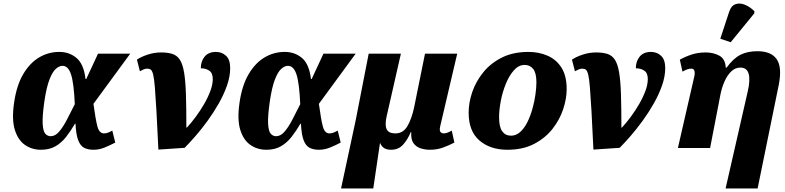

<svg xmlns="http://www.w3.org/2000/svg" viewBox="-20 -841 4463 1091"><path d="M213 10Q162 10 122.5 -17Q83 -44 64.5 -102.5Q46 -161 60 -257Q74 -355 111.5 -419Q149 -483 202 -514.5Q255 -546 317 -546Q374 -546 415 -511.5Q456 -477 466 -392H470L537 -536H720L511 -251Q523 -162 533.5 -122.5Q544 -83 571 -83Q581 -83 591.5 -86.5Q602 -90 618 -99L635 -31Q609 -17 576.5 -3.5Q544 10 512 10Q479 10 457.5 -1.5Q436 -13 424 -45Q412 -77 409 -138H406Q382 -97 356 -63.5Q330 -30 295.5 -10Q261 10 213 10ZM268 -67Q294 -67 316.5 -93.5Q339 -120 360.5 -161.5Q382 -203 405 -249Q400 -367 384 -417Q368 -467 335 -467Q317 -467 297.5 -450Q278 -433 261 -389Q244 -345 232 -264Q220 -179 222.5 -137Q225 -95 237.5 -81Q250 -67 268 -67Z M758 -502Q781 -518 818.5 -530.5Q856 -543 895 -543Q934 -543 960 -534.5Q986 -526 1002 -501.5Q1018 -477 1026 -429.5Q1034 -382 1036.5 -305.5Q1039 -229 1039 -116H1042Q1067 -143 1092.5 -177.5Q1118 -212 1140 -250Q1162 -288 1175.5 -324.5Q1189 -361 1189 -392Q1189 -426 1169 -439.5Q1149 -453 1121 -453Q1121 -493 1143 -519.5Q1165 -546 1207 -546Q1241 -546 1264.5 -524Q1288 -502 1288 -454Q1288 -407 1270 -355.5Q1252 -304 1223 -253Q1194 -202 1159.5 -154.5Q1125 -107 1090.5 -67.5Q1056 -28 1029 -1L880 9Q874 -124 869 -209.5Q864 -295 860 -344.5Q856 -394 850.5 -416.5Q845 -439 837 -445Q829 -451 816 -451Q806 -451 796 -446.5Q786 -442 775 -436Z M1494 10Q1443 10 1403.5 -17Q1364 -44 1345.5 -102.5Q1327 -161 1341 -257Q1355 -355 1392.5 -419Q1430 -483 1483 -514.5Q1536 -546 1598 -546Q1655 -546 1696 -511.5Q1737 -477 1747 -392H1751L1818 -536H2001L1792 -251Q1804 -162 1814.5 -122.5Q1825 -83 1852 -83Q1862 -83 1872.5 -86.5Q1883 -90 1899 -99L1916 -31Q1890 -17 1857.5 -3.5Q1825 10 1793 10Q1760 10 1738.5 -1.5Q1717 -13 1705 -45Q1693 -77 1690 -138H1687Q1663 -97 1637 -63.5Q1611 -30 1576.5 -10Q1542 10 1494 10ZM1549 -67Q1575 -67 1597.5 -93.5Q1620 -120 1641.5 -161.5Q1663 -203 1686 -249Q1681 -367 1665 -417Q1649 -467 1616 -467Q1598 -467 1578.5 -450Q1559 -433 1542 -389Q1525 -345 1513 -264Q1501 -179 1503.5 -137Q1506 -95 1518.5 -81Q1531 -67 1549 -67Z M1918 230 2001 -157 2075 -536H2258L2177 -180Q2166 -131 2177 -107Q2188 -83 2227 -83Q2271 -83 2295.5 -125Q2320 -167 2334 -235L2395 -536H2578L2481 -122Q2476 -98 2483.5 -90.5Q2491 -83 2502 -83Q2520 -83 2547 -99L2562 -31Q2532 -15 2497.5 -2.5Q2463 10 2423 10Q2396 10 2370.5 2Q2345 -6 2329.5 -27.5Q2314 -49 2317 -90H2314Q2296 -47 2270 -18.5Q2244 10 2202 10Q2155 10 2141 -27H2139L2101 230Z M2863 10Q2766 10 2704.5 -42.5Q2643 -95 2643 -201Q2643 -258 2663.5 -318Q2684 -378 2726 -430Q2768 -482 2832 -514Q2896 -546 2983 -546Q3042 -546 3091.5 -524.5Q3141 -503 3170.5 -456.5Q3200 -410 3200 -335Q3200 -280 3180 -220Q3160 -160 3119 -108Q3078 -56 3014.5 -23Q2951 10 2863 10ZM2884 -70Q2913 -70 2936.5 -91.5Q2960 -113 2977 -147.5Q2994 -182 3005.5 -223Q3017 -264 3022.5 -303.5Q3028 -343 3028 -373Q3028 -426 3010 -449Q2992 -472 2961 -472Q2927 -472 2900 -441.5Q2873 -411 2854 -364Q2835 -317 2825.5 -266.5Q2816 -216 2816 -175Q2816 -119 2834 -94.5Q2852 -70 2884 -70Z M3230 -502Q3253 -518 3290.5 -530.5Q3328 -543 3367 -543Q3406 -543 3432 -534.5Q3458 -526 3474 -501.5Q3490 -477 3498 -429.5Q3506 -382 3508.5 -305.5Q3511 -229 3511 -116H3514Q3539 -143 3564.5 -177.5Q3590 -212 3612 -250Q3634 -288 3647.5 -324.5Q3661 -361 3661 -392Q3661 -426 3641 -439.5Q3621 -453 3593 -453Q3593 -493 3615 -519.5Q3637 -546 3679 -546Q3713 -546 3736.5 -524Q3760 -502 3760 -454Q3760 -407 3742 -355.5Q3724 -304 3695 -253Q3666 -202 3631.5 -154.5Q3597 -107 3562.5 -67.5Q3528 -28 3501 -1L3352 9Q3346 -124 3341 -209.5Q3336 -295 3332 -344.5Q3328 -394 3322.5 -416.5Q3317 -439 3309 -445Q3301 -451 3288 -451Q3278 -451 3268 -446.5Q3258 -442 3247 -436Z M4103 230 4229 -322Q4244 -387 4234 -422Q4224 -457 4187 -457Q4158 -457 4135.5 -435.5Q4113 -414 4097.5 -379.5Q4082 -345 4074 -305L4015 0H3832L3926 -410Q3933 -451 3908 -451Q3897 -451 3885.5 -447Q3874 -443 3858 -434L3843 -502Q3878 -521 3913 -532Q3948 -543 3990 -543Q4033 -543 4067 -525Q4101 -507 4104 -457H4109Q4146 -508 4186 -529Q4226 -550 4284 -550Q4362 -550 4393.5 -504.5Q4425 -459 4405 -358L4285 230ZM4132 -601 4073 -621 4123 -773Q4134 -808 4159 -817Q4184 -826 4213 -814Q4242 -802 4267 -777L4266 -765Z"/></svg>

Font: Noto Serif ExtraBold
Style: Italic
Weight: 800
Italic angle: -12°
Designer: Monotype Design Team
Foundry: Monotype Imaging Inc.
Version: Version 2.013